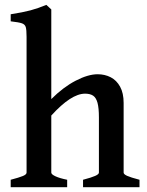

<svg xmlns="http://www.w3.org/2000/svg" viewBox="-20 -777 611 797"><path d="M324.7 -30.8Q359.9 -40 375.2 -46.9Q390.6 -53.7 390.6 -60.5V-289.6Q390.6 -328.6 384.8 -350.1Q378.9 -371.6 366.5 -379.9Q354 -388.2 333 -388.2Q275.4 -388.2 192.9 -297.4V-60.5Q192.9 -53.2 210.2 -45.2Q227.5 -37.1 258.8 -30.8V0H24.4V-30.8Q59.6 -40 75 -46.4Q90.3 -52.7 90.3 -60.5V-624Q90.3 -653.3 86.9 -664.6Q83.5 -675.8 71 -680.2Q58.6 -684.6 24.4 -688.5V-717.8Q74.7 -725.6 106.7 -734.1Q138.7 -742.7 172.4 -756.8L192.9 -737.8V-365.7Q242.2 -415 293.9 -441.9Q345.7 -468.8 385.3 -468.8Q415 -468.8 439.5 -456.3Q463.9 -443.8 478.5 -417.2Q493.2 -390.6 493.2 -349.6V-60.5Q493.2 -53.7 507.6 -47.1Q522 -40.5 559.1 -30.8V0H324.7Z"/></svg>

Font: David Libre Medium
Style: Regular
Weight: 500
Version: Version 1.000